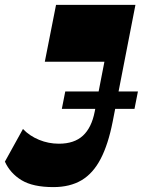

<svg xmlns="http://www.w3.org/2000/svg" viewBox="-47 -750 583 784"><path d="M205.5 -305.5 219.5 -376.5H516.2L502.2 -305.5ZM171 14Q87.5 14 41 -14.2Q-5.5 -42.5 -27 -90L46.7 -223.2Q74.2 -194.7 112.7 -179Q151.2 -163.2 193.5 -163.2Q256.2 -163.2 291.6 -196Q327 -228.7 339.7 -294L424.5 -730H506L413.2 -253.7Q395 -160.7 364.1 -101.4Q333.2 -42 285.9 -14Q238.5 14 171 14ZM136 -498 181.8 -730H473L427.2 -498Z"/></svg>

Font: Savate ExtraLight
Style: Italic
Weight: 200
Italic angle: -11°
Designer: Max Esnée
Foundry: Plomb Type
Version: Version 2.000